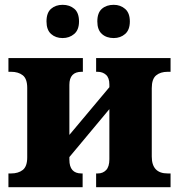

<svg xmlns="http://www.w3.org/2000/svg" viewBox="-20 -777 743 797"><path d="M173 -688Q173 -724 192 -740.5Q211 -757 240 -757Q269 -757 288.5 -740.5Q308 -724 308 -688Q308 -653 288 -636Q268 -619 240 -619Q211 -619 192 -636Q173 -653 173 -688ZM384 -688Q384 -724 403 -740.5Q422 -757 452 -757Q480 -757 499.5 -740Q519 -723 519 -688Q519 -653 499.5 -636Q480 -619 452 -619Q422 -619 403 -636Q384 -653 384 -688ZM15 -57H26Q56 -57 74.5 -71.5Q93 -86 93 -124V-412Q93 -450 74.5 -464.5Q56 -479 26 -479H15V-536H324V-479H319Q268 -479 268 -425V-217L434 -415V-426Q434 -454 420 -466.5Q406 -479 385 -479H379V-536H688V-479H676Q646 -479 628 -464Q610 -449 610 -411V-127Q610 -57 676 -57H688V0H379V-57H386Q407 -57 420.5 -71Q434 -85 434 -116V-324L268 -125V-114Q268 -57 318 -57H323V0H15Z"/></svg>

Font: Noto Serif ExtraBold
Style: Regular
Weight: 800
Designer: Monotype Design Team
Foundry: Monotype Imaging Inc.
Version: Version 1.001